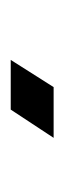

<svg xmlns="http://www.w3.org/2000/svg" viewBox="102 -906 122 367"><g transform="rotate(90 163.5 -723.0)"><path d="M95 -682 147 -764H244L190 -682Z"/></g></svg>

Font: New Amsterdam
Style: Regular
Weight: 400
Designer: Vladimir Nikolic
Foundry: Vladimir Nikolic
Version: Version 1.000; ttfautohint (v1.8.4.7-5d5b)